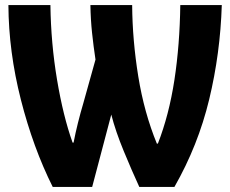

<svg xmlns="http://www.w3.org/2000/svg" viewBox="-20 -734 905 754"><path d="M187 0H342L417 -284Q434 -218 466 -140.5Q498 -63 527 0H665Q758 -163 801.5 -343.5Q845 -524 851 -714H688Q686 -558 665 -420.5Q644 -283 600 -170H596Q546 -292 523 -434Q500 -576 499 -714H335Q336 -657 341.5 -605Q347 -553 355 -500L307 -328Q296 -291 286 -251Q276 -211 269 -174H265Q228 -278 204 -421Q180 -564 178 -714H13Q14 -531 62 -342.5Q110 -154 187 0Z"/></svg>

Font: Noto Sans Display SemiCondensed Extra
Style: Regular
Weight: 800
Width: 4
Designer: Monotype Design Team
Foundry: Monotype Imaging Inc.
Version: Version 1.900